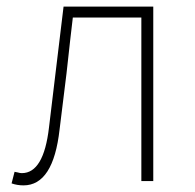

<svg xmlns="http://www.w3.org/2000/svg" viewBox="-20 -547 588 580"><path d="M15 7 24 -28 34 -26Q40 -24 46 -24Q112 -24 128 -162L150 -345L172 -527H443V0H407V-494H200Q194 -445 181 -326L160 -156Q141 13 51 13Q32 13 15 7Z"/></svg>

Font: Merged Yaku Han JP Thin
Style: Regular
Weight: 250
Designer: Ryoko NISHIZUKA 西塚涼子 (kana, bopomofo & ideographs); Paul D. Hunt (Latin, Greek & Cyrillic); Sandoll Communications 산돌커뮤니
Foundry: Adobe
Version: Version 2.004